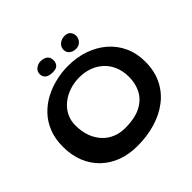

<svg xmlns="http://www.w3.org/2000/svg" viewBox="-193 -933 1176 1176"><g transform="rotate(-45 394.5 -345.0)"><path d="M358 52Q286 52 226.2 29.8Q166.5 7.5 122.8 -34.5Q79 -76.5 55.2 -135.5Q31.5 -194.5 31.5 -268Q31.5 -337 53 -390.5Q74.5 -444 112 -483Q149.5 -522 197.2 -547Q245 -572 298 -584.2Q351 -596.5 403 -596.5Q479.5 -596.5 544 -574Q608.5 -551.5 656.5 -509.8Q704.5 -468 731 -409.8Q757.5 -351.5 757.5 -279.5Q757.5 -200 727.5 -138.2Q697.5 -76.5 643 -34Q588.5 8.5 515.8 30.2Q443 52 358 52ZM381.5 -79Q469 -79 521.5 -107Q574 -135 597.5 -181.5Q621 -228 621 -283.5Q621 -334.5 604.2 -374.5Q587.5 -414.5 557.5 -442Q527.5 -469.5 488 -483.8Q448.5 -498 403 -498Q358.5 -498 318 -484.5Q277.5 -471 246 -446Q214.5 -421 196.2 -385.5Q178 -350 178 -306Q178 -253.5 193.2 -211.8Q208.5 -170 235.8 -140.2Q263 -110.5 300.2 -94.8Q337.5 -79 381.5 -79ZM312 -634Q276 -634 260.8 -647.8Q245.5 -661.5 245.5 -682.5Q245.5 -707.5 264.8 -721.5Q284 -735.5 304 -735.5Q320 -735.5 334.2 -730.8Q348.5 -726 357.2 -714.5Q366 -703 366 -682Q366 -662 353.8 -648Q341.5 -634 312 -634ZM512.5 -635Q487 -635 470.5 -649Q454 -663 454 -684Q454 -709.5 473 -725.5Q492 -741.5 519.5 -741.5Q545 -741.5 557.5 -726.5Q570 -711.5 570 -692.5Q570 -668.5 554.2 -651.8Q538.5 -635 512.5 -635Z"/></g></svg>

Font: Gluten Thin
Style: Regular
Weight: 400
Version: Version 1.300